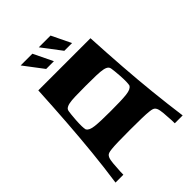

<svg xmlns="http://www.w3.org/2000/svg" viewBox="-246 -999 1122 1122"><g transform="rotate(-45 315.5 -438.0)"><path d="M38 0Q54 -111 65 -221.5Q76 -332 84.5 -450Q93 -568 100 -700H531Q538 -568 546.5 -450Q555 -332 566.5 -221.5Q578 -111 593 0H528Q528 -9 527.5 -26.5Q527 -44 525 -62Q524 -90 520 -112.5Q516 -135 505 -144Q501 -147 494 -149.5Q487 -152 468.5 -154Q450 -156 413.5 -157Q377 -158 315 -158Q253 -158 217 -157Q181 -156 162.5 -154Q144 -152 137 -149.5Q130 -147 126 -144Q115 -135 111 -112.5Q107 -90 106 -62Q104 -44 103.5 -26.5Q103 -9 103 0ZM315 -315Q360 -315 391.5 -316Q423 -317 444.5 -319.5Q466 -322 478 -327.5Q490 -333 496 -342Q499 -353 499.5 -372Q500 -391 498 -423Q496 -449 494.5 -464Q493 -479 491.5 -487Q490 -495 488 -498.5Q486 -502 484 -504Q475 -513 455 -517Q435 -521 401 -522Q367 -523 315 -523Q264 -523 229.5 -522Q195 -521 176 -517Q157 -513 147 -504Q145 -502 143 -498.5Q141 -495 139.5 -487Q138 -479 136.5 -464Q135 -449 133 -423Q131 -391 131.5 -372Q132 -353 135 -342Q141 -333 153 -327.5Q165 -322 186.5 -319.5Q208 -317 239.5 -316Q271 -315 315 -315ZM371 -756 280 -876H377L435 -756ZM221 -756 130 -876H227L285 -756Z"/></g></svg>

Font: Ojuju
Style: Bold
Weight: 700
Designer: Chisaokwu Joboson, Mirko Velimirovic
Foundry: Udi Foundry
Version: Version 1.000